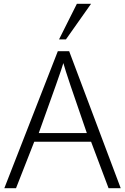

<svg xmlns="http://www.w3.org/2000/svg" viewBox="-20 -998 663 1018"><path d="M293 -789.1 387.7 -978H462.9L329.6 -789.1ZM2.9 0 286.6 -726.6H346.7L620.1 0H555.7L462.9 -246.6H161.6L64.9 0ZM185.5 -292.5H440.4Q330.6 -607.9 315.9 -663.6Q310.1 -642.1 277.3 -549.3Q244.6 -456.5 214.8 -374.5Z"/></svg>

Font: Oxygen Light
Style: Regular
Weight: 300
Designer: vernon adams
Foundry: Vernon Adams
Version: Version Release 0.2.3 webfont; ttfautohint (v0.93.3-1d66) -l